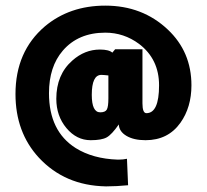

<svg xmlns="http://www.w3.org/2000/svg" viewBox="-20 -486 734 682"><path d="M431 78 435 172Q393 176 359 176H355Q210 173 118 74Q35 -16 35 -152Q35 -303 139 -392Q227 -466 354 -466Q486 -466 576 -381Q660 -302 660 -183Q660 -105 621 -50Q577 12 497 12Q455 12 429 -3.5Q403 -19 402 -44Q377 -8 359 2Q341 12 302 12Q252 12 216 -31Q180 -74 180 -135Q180 -221 237 -271Q281 -310 335 -310Q367 -310 379 -299L389 -311H486V-122V-119Q486 -84 500 -84Q545 -84 545 -183Q545 -276 474 -330Q420 -370 354 -370Q258 -370 203 -306Q154 -249 154 -155Q154 -20 249 40Q310 78 398 81H399Q400 81 401 81Q417 81 431 78ZM365 -218Q347 -220 340 -220Q306 -220 306 -149Q306 -87 336 -87Q354 -87 359.5 -97Q365 -107 365 -137Z"/></svg>

Font: Tajawal Black
Style: Regular
Weight: 900
Designer: Boutros Fonts
Foundry: Created by Boutros International 2017
Version: Version 1.700